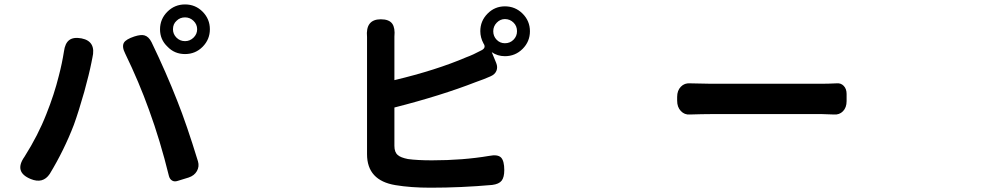

<svg xmlns="http://www.w3.org/2000/svg" viewBox="-20 -829 4540 884"><path d="M121.1 -4.9Q43 -37.1 92.8 -107.4Q155.3 -206.1 193.4 -303.7Q229.5 -393.6 251 -480.5Q265.6 -536.1 274.4 -591.8Q279.3 -629.9 298.8 -644.5Q318.4 -659.2 355.5 -652.3Q423.8 -638.7 405.3 -562.5Q404.3 -556.6 402.3 -547.9Q401.4 -544.9 401.4 -543Q390.6 -488.3 368.2 -407.2Q342.8 -317.4 320.3 -254.9Q275.4 -137.7 209 -28.3Q177.7 18.6 121.1 -4.9ZM757.8 -18.6Q717.8 -181.6 666 -323.2Q620.1 -451.2 556.6 -582Q540 -614.3 550.8 -632.8Q560.5 -648.4 598.6 -661.1Q628.9 -670.9 645.5 -666Q665 -660.2 677.7 -634.8Q745.1 -495.1 795.9 -365.2Q838.9 -257.8 891.6 -85.9Q898.4 -62.5 886.7 -41.5Q875 -20.5 848.6 -11.7L835.9 -7.8L797.9 3.9Q783.2 8.8 772.5 2.4Q761.7 -3.9 757.8 -18.6ZM832 -580.1Q783.2 -580.1 751 -614.3Q716.8 -646.5 716.8 -693.8Q716.8 -741.2 750.5 -774.9Q784.2 -808.6 832 -808.6Q879.9 -808.6 913.1 -774.9Q946.3 -741.2 946.3 -694.3Q946.3 -647.5 913.1 -613.8Q879.9 -580.1 832 -580.1ZM832 -639.6Q854.5 -639.6 871.1 -655.8Q887.7 -671.9 887.7 -694.3Q887.7 -716.8 871.1 -732.9Q854.5 -749 832 -749Q808.6 -749 793 -733.4Q776.4 -718.8 776.4 -694.3Q776.4 -671.9 792.5 -655.8Q808.6 -639.6 832 -639.6Z M1961.9 35.2Q1871.1 35.2 1800.8 23.4Q1669.9 2 1669.9 -119.1V-379.9V-640.6Q1669.9 -649.4 1669.9 -658.2Q1662.1 -740.2 1733.4 -740.2Q1771.5 -740.2 1786.1 -719.7Q1799.8 -700.2 1795.9 -660.2Q1795.9 -650.4 1795.9 -640.6V-460Q1988.3 -505.9 2127 -565.4Q2157.2 -576.2 2197.3 -597.7Q2219.7 -609.4 2206.1 -628.9Q2191.4 -656.2 2191.4 -685.5Q2191.4 -732.4 2224.6 -766.1Q2257.8 -799.8 2304.7 -799.8Q2352.5 -799.8 2386.2 -766.1Q2419.9 -732.4 2419.9 -685.1Q2419.9 -637.7 2386.2 -604Q2352.5 -570.3 2304.7 -570.3Q2270.5 -570.3 2244.1 -588.9L2264.6 -539.1Q2272.5 -519.5 2265.6 -502.9Q2258.8 -486.3 2238.3 -477.5Q2212.9 -465.8 2170.9 -451.2Q2010.7 -388.7 1795.9 -334V-157.2Q1795.9 -127.9 1811.5 -115.2Q1824.2 -103.5 1858.4 -96.7Q1901.4 -90.8 1968.8 -90.8Q2111.3 -90.8 2232.4 -111.3Q2271.5 -119.1 2287.1 -103.5Q2301.8 -87.9 2301.8 -45.9Q2301.8 -12.7 2289.6 2.9Q2277.3 18.6 2246.1 22.5Q2103.5 35.2 1961.9 35.2ZM2304.7 -629.9Q2328.1 -629.9 2344.2 -646Q2360.4 -662.1 2360.4 -685.5Q2360.4 -709 2344.7 -724.6Q2328.1 -741.2 2304.7 -741.2Q2283.2 -741.2 2267.1 -724.6Q2251 -708 2251 -685.1Q2251 -662.1 2266.6 -646Q2282.2 -629.9 2304.7 -629.9Z M3097.7 -365.2V-382.8Q3097.7 -412.1 3114.7 -429.7Q3131.8 -447.3 3157.2 -445.3Q3219.7 -443.4 3252 -443.4H3765.6Q3791 -443.4 3832 -445.3Q3851.6 -447.3 3864.7 -433.6Q3877.9 -419.9 3877.9 -396.5V-363.3Q3877.9 -334 3861.3 -316.9Q3844.7 -299.8 3819.3 -301.8Q3784.2 -303.7 3765.6 -303.7H3508.8H3252Q3216.8 -303.7 3156.2 -301.8Q3131.8 -299.8 3114.7 -317.9Q3097.7 -335.9 3097.7 -365.2Z"/></svg>

Font: Bpmf GenSen Rounded B
Style: B
Weight: 700
Foundry: But Ko
Version: Version 1.320